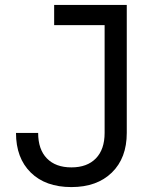

<svg xmlns="http://www.w3.org/2000/svg" viewBox="-20 -750 640 780"><path d="M270 10Q165 10 105 -49Q45 -108 45 -210H135Q135 -143 170.5 -106.5Q206 -70 270 -70Q334 -70 369.5 -106.5Q405 -143 405 -210V-648H200V-730H495V-210Q495 -108 434.5 -49Q374 10 270 10Z"/></svg>

Font: Tiny
Style: Regular
Weight: 400
Designer: Philipp Nurullin, Konstantin Bulenkov
Foundry: JetBrains
Version: Version 2.251; ttfautohint (v1.8.4.7-5d5b)